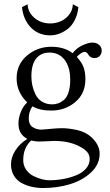

<svg xmlns="http://www.w3.org/2000/svg" viewBox="-20 -666 525 920"><path d="M112.3 -645.5Q113.8 -606.9 145 -580.3Q176.3 -553.7 221.2 -553.7Q245.6 -553.7 269 -563.2Q292.5 -572.8 310.3 -594.5Q328.1 -616.2 329.1 -645.5L355.5 -631.8Q352.1 -596.2 337.6 -568.6Q323.2 -541 303 -526.1Q282.7 -511.2 262 -503.9Q241.2 -496.6 221.2 -496.6Q164.1 -496.6 127.7 -534.4Q91.3 -572.3 85.4 -631.8ZM316.4 -283.2Q316.4 -344.7 289.6 -379.4Q262.7 -414.1 217.3 -414.1Q176.3 -414.1 153.3 -385.5Q130.4 -356.9 130.4 -300.3Q130.4 -278.3 135 -256.8Q139.6 -235.4 149.9 -213.9Q160.2 -192.4 180.9 -179.2Q201.7 -166 230 -166Q245.1 -166 258.5 -170.7Q272 -175.3 285.9 -186.8Q299.8 -198.2 308.1 -222.9Q316.4 -247.6 316.4 -283.2ZM129.4 7.3Q91.3 42 91.3 101.1Q91.3 127.4 105.5 147.5Q119.6 167.5 140.9 177.7Q162.1 188 181.2 192.9Q200.2 197.8 215.3 197.8Q249 197.8 282 191.9Q314.9 186 344.2 174.3Q373.5 162.6 391.6 142.3Q409.7 122.1 409.7 96.2Q409.7 76.7 397.9 62.5Q386.2 48.3 357.4 33.7Q308.6 9.3 240.2 9.3Q228 9.3 207 10.7Q185.5 12.2 166.5 12.2Q152.3 12.2 129.4 7.3ZM433.1 -387.7Q412.6 -387.7 402.8 -404.8Q395.5 -417.5 385.7 -417.5Q377.4 -417.5 366 -409.4Q354.5 -401.4 348.1 -393.1Q370.1 -369.6 379.6 -345.7Q389.2 -321.8 389.2 -286.6Q389.2 -217.3 340.6 -176.8Q292 -136.2 225.1 -136.2Q169.9 -136.2 135.3 -156.7Q117.7 -130.9 117.7 -99.1Q117.7 -69.8 135.7 -57.4Q153.8 -44.9 179.2 -44.9Q187 -44.9 210.4 -47.4Q252.9 -51.8 274.9 -51.8Q310.5 -51.8 350.1 -42.7Q389.6 -33.7 415.5 -10.7Q457.5 26.9 457.5 70.3Q457.5 121.6 416.3 160.2Q375 198.7 314.7 216.8Q254.4 234.9 187 234.9Q157.7 234.9 131.8 229Q106 223.1 83 210.7Q60.1 198.2 46.4 175.3Q32.7 152.3 32.7 121.1Q32.7 88.4 53 55.9Q73.2 23.4 110.8 -0.5Q68.4 -22.5 68.4 -73.7Q68.4 -100.6 79.6 -129.2Q90.8 -157.7 110.4 -175.3Q59.6 -224.1 59.6 -291Q59.6 -357.4 109.4 -399.7Q159.2 -441.9 225.6 -441.9Q288.1 -441.9 328.1 -411.1Q345.2 -434.6 373.8 -448.2Q402.3 -461.9 423.3 -461.9Q442.4 -461.9 454.8 -450.9Q467.3 -439.9 467.3 -423.8Q467.3 -407.7 457.5 -397.7Q447.8 -387.7 433.1 -387.7Z"/></svg>

Font: Libertinage
Style: l
Weight: 400
Designer: OSP
Foundry: OSP
Version: Version 1.0; 2008; OFL relea